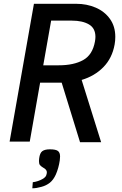

<svg xmlns="http://www.w3.org/2000/svg" viewBox="-20 -745 640 1010"><path d="M158.5 -725H381.5Q436.5 -725 483.2 -705Q530 -685 558.2 -645.8Q586.5 -606.5 586.5 -551Q586.5 -530.5 583 -511Q570 -439 524 -392Q478 -345 409.5 -324.5L512 3H401L304.5 -310H191L136.5 0H30.5ZM479.5 -526.5Q482 -540.5 482 -551Q482 -596.5 448 -616.5Q414 -636.5 358 -636.5H249L207.5 -401.5H289Q368 -401.5 417.5 -429Q467 -456.5 479.5 -526.5ZM204 196.5Q213.5 191 218.5 185.2Q223.5 179.5 225.5 169.5L226.5 161.5Q226.5 151 216 142.5Q213.5 140.5 205 135.5Q194.5 129 189.8 122.8Q185 116.5 185 102L186 88.5Q189.5 59.5 202.8 50Q216 40.5 242.5 40.5Q273 40.5 284.5 49Q296 57.5 296 78Q296 87.5 294.5 98.5Q288.5 139.5 273.5 173.5Q261 201 242.5 216Q223 231.5 197.5 238Q171.5 245.5 150 245.5L152.5 213.5Q166 212 180 207.2Q194 202.5 204 196.5Z"/></svg>

Font: JuliaMono Medium
Style: Italic
Weight: 500
Italic angle: -9°
Monospace: yes
Designer: cormullion
Foundry: corm
Version: Version 0.054; ttfautohint (v1.8.4)